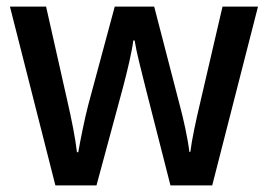

<svg xmlns="http://www.w3.org/2000/svg" viewBox="-20 -560 808 579"><path d="M494 -1H620L758 -540H651L585 -256C571 -198 558 -136 554 -102H551C547 -139 533 -203 522 -243L445 -540H326L246 -243C236 -205 222 -136 216 -101H212C208 -139 196 -200 183 -256L119 -540H10L147 -1H271L351 -297C365 -350 378 -405 382 -438H386C391 -405 405 -351 418 -299Z"/></svg>

Font: Noto Sans Thai Medium
Style: Regular
Weight: 500
Designer: Monotype Design Team
Foundry: Monotype Imaging Inc.
Version: Version 1.901